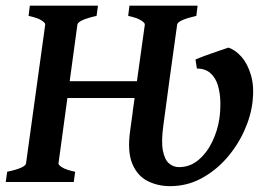

<svg xmlns="http://www.w3.org/2000/svg" viewBox="-24 -635 920 670"><path d="M857.4 -280.8Q851.6 -229.5 827.9 -177.5Q804.2 -125.5 765.9 -82Q727.5 -38.6 677.7 -12Q627.9 14.6 569.3 14.6Q526.9 14.6 491.2 -3.2Q455.6 -21 437.7 -63.5Q419.9 -106 430.2 -179.2L440.9 -256.8Q444.3 -280.3 460 -295.9Q475.6 -311.5 496.3 -320.8Q517.1 -330.1 536.1 -334Q555.2 -337.9 564.9 -337.4L546.4 -200.2Q538.1 -141.6 544.4 -109.4Q550.8 -77.1 566.2 -64.5Q581.5 -51.8 600.6 -51.8Q639.2 -51.8 668.9 -77.1Q698.7 -102.5 717.3 -141.6Q735.8 -180.7 741.7 -222.2Q745.6 -250.5 744.9 -280.8Q744.1 -311 736.3 -337.2Q728.5 -363.3 710.7 -379.4Q692.9 -395.5 663.1 -396L658.2 -427.2Q668.5 -432.1 691.9 -440.7Q715.3 -449.2 739 -457.3Q762.7 -465.3 772.9 -468.8Q796.9 -461.4 818.6 -436.8Q840.3 -412.1 851.8 -372.6Q863.3 -333 857.4 -280.8ZM665.5 -615.2 661.1 -579.6Q596.7 -564.9 594.2 -549.3L552.2 -246.6Q552.2 -243.7 534.7 -240.7Q517.1 -237.8 494.6 -236.8Q472.2 -235.8 455.3 -237.5Q438.5 -239.3 439 -245.1L481.4 -549.3Q481.9 -555.2 468 -564Q454.1 -572.8 423.3 -579.6L427.7 -615.2ZM462.9 -351.6 457 -293H199.7L206.5 -351.6ZM317.9 -615.2 313 -579.6Q249.5 -565.4 246.1 -549.3L180.2 -65.4Q178.7 -59.6 193.1 -50.8Q207.5 -42 238.3 -35.6L233.4 0H-3.9L1 -35.6Q65.4 -49.3 66.9 -65.4L133.8 -549.3Q134.3 -555.2 120.6 -564Q106.9 -572.8 75.7 -579.6L80.1 -615.2Z"/></svg>

Font: Gentium Plus
Style: Bold Italic
Weight: 700
Italic angle: -8°
Designer: Victor Gaultney, Annie Olsen, Iska Routamaa, Becca Hirsbrunner
Foundry: SIL International
Version: Version 6.101